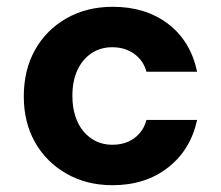

<svg xmlns="http://www.w3.org/2000/svg" viewBox="-20 -533 649 565"><path d="M311 12Q235 12 175.5 -22Q116 -56 83 -114.5Q50 -173 50 -249Q50 -327 83 -386Q116 -445 175.5 -479Q235 -513 312 -513Q409 -513 475 -462.5Q541 -412 560 -322H411Q402 -355 375 -374.5Q348 -394 310 -394Q276 -394 249.5 -376.5Q223 -359 208 -327Q193 -295 193 -251Q193 -218 201.5 -191.5Q210 -165 226 -146Q242 -127 263.5 -117Q285 -107 310 -107Q336 -107 356 -115.5Q376 -124 390.5 -140.5Q405 -157 411 -180H560Q541 -92 474.5 -40Q408 12 311 12Z"/></svg>

Font: DM Sans 17pt ExtraBold
Style: Regular
Weight: 800
Version: Version 4.004;gftools[0.9.30]